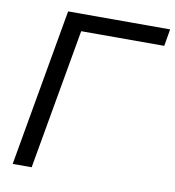

<svg xmlns="http://www.w3.org/2000/svg" viewBox="-80 -776 773 847"><g transform="rotate(10 307.0 -352.5)"><path d="M229 -629H601L614 -705H157L33 0H118Z"/></g></svg>

Font: Geom Light
Style: Italic
Weight: 300
Italic angle: -10°
Version: Version 1.102